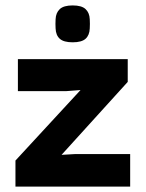

<svg xmlns="http://www.w3.org/2000/svg" viewBox="-20 -688 537 708"><path d="M37 0V-96L277 -356L225 -352H46V-470H451V-386L207 -117L259 -120H460V0ZM248 -532Q215 -532 200.5 -545Q186 -558 185 -583Q184 -600 185 -617Q186 -641 200.5 -654.5Q215 -668 248 -668Q281 -668 295.5 -654.5Q310 -641 311 -617Q312 -600 311 -583Q310 -558 295.5 -545Q281 -532 248 -532Z"/></svg>

Font: Kreadon
Style: Bold
Weight: 700
Designer: Reiya WATANABE
Foundry: StudioGnu
Version: Version 1.003; ttfautohint (v1.8.4.7-5d5b);gftools[0.9.32]